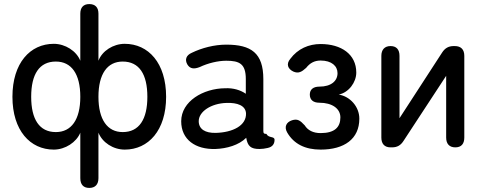

<svg xmlns="http://www.w3.org/2000/svg" viewBox="-20 -723 2366 942"><path d="M418 199C447 199 463 182 463 151V-72C482 -24 535 11 592 11C708 11 795 -83 795 -248C795 -414 708 -508 592 -508C535 -508 481 -473 463 -425V-656C463 -687 447 -703 418 -703C389 -703 374 -686 374 -656V-425C355 -473 300 -508 244 -508C128 -508 41 -414 41 -248C41 -83 128 11 244 11C300 11 355 -25 374 -72V151C374 182 389 199 418 199ZM133 -248C133 -359 173 -421 254 -421C330 -421 374 -361 374 -248C374 -136 330 -75 254 -75C173 -75 133 -138 133 -248ZM463 -248C463 -361 507 -421 582 -421C663 -421 703 -359 703 -248C703 -138 663 -75 582 -75C507 -75 463 -136 463 -248Z M1037 8C1093 6 1152 -11 1188 -47C1195 -6 1210 8 1253 8C1266 8 1280 6 1293 3C1317 -2 1327 -17 1327 -37C1327 -56 1298 -44 1287 -66C1274 -66 1272 -70 1272 -82V-335C1272 -463 1212 -504 1090 -504C1032 -504 970 -488 921 -464C893 -452 886 -430 899 -407C912 -385 932 -383 960 -394C1000 -413 1049 -425 1090 -425C1155 -425 1186 -410 1186 -335V-263C1160 -281 1125 -292 1084 -290C977 -289 869 -226 869 -128C869 -38 939 11 1037 8ZM955 -127C954 -176 1017 -216 1091 -218C1145 -220 1184 -205 1187 -168C1190 -107 1122 -73 1038 -71C987 -70 956 -89 955 -127Z M1553 11C1669 11 1743 -41 1743 -141C1743 -199 1698 -250 1642 -259C1691 -269 1728 -319 1728 -367C1728 -457 1654 -507 1553 -507C1495 -507 1441 -484 1404 -434C1383 -409 1392 -385 1419 -372C1444 -361 1460 -370 1482 -390C1500 -413 1522 -426 1553 -426C1607 -426 1636 -399 1636 -364C1636 -326 1605 -298 1547 -298C1517 -298 1500 -284 1500 -259C1500 -233 1517 -219 1547 -219C1610 -219 1650 -190 1650 -147C1650 -99 1622 -70 1553 -70C1516 -70 1490 -84 1475 -108C1452 -133 1439 -141 1413 -133C1385 -124 1373 -101 1389 -73C1422 -16 1478 11 1553 11Z M1896 0H1903C1929 0 1946 -10 1960 -32L2169 -351V-48C2169 -17 2185 0 2214 0C2243 0 2258 -17 2258 -48V-449C2258 -480 2242 -497 2211 -497H2206C2181 -497 2163 -487 2149 -465L1940 -143V-449C1940 -480 1925 -497 1896 -497C1867 -497 1851 -479 1851 -449V-48C1851 -17 1867 0 1896 0Z"/></svg>

Font: 寒蝉半圆体
Style: Regular
Weight: 400
Designer: Yoshimichi Ohira & Warren
Foundry: ChillType
Version: Version 1.800;Glyphs 3.1.1 (3135)